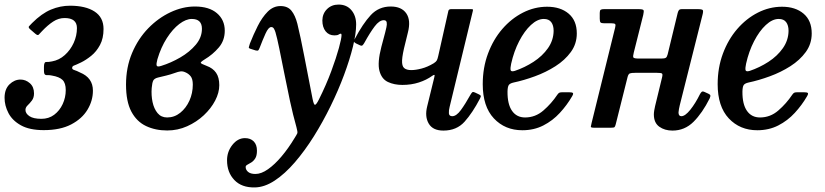

<svg xmlns="http://www.w3.org/2000/svg" viewBox="-43 -560 3614 841"><path d="M-23 -131.5Q-23 -169.5 -1.5 -190.5Q20 -211.5 47 -211.5Q69.5 -211.5 87.8 -195.5Q106 -179.5 106 -151Q106 -132 96.8 -119.8Q87.5 -107.5 78 -98.5Q68.5 -89.5 68.5 -78.5Q68.5 -63 85.8 -51.2Q103 -39.5 138.5 -39.5Q170.5 -39.5 194.2 -57.2Q218 -75 231.5 -104Q245 -133 245 -165.5Q245 -196 231 -209.8Q217 -223.5 184.5 -229Q174 -231.5 166 -230.8Q158 -230 153.8 -233.5Q149.5 -237 149.5 -252V-267Q149.5 -289 159.8 -288.5Q170 -288 184.5 -291Q216 -296.5 240.8 -318.8Q265.5 -341 279.8 -372.2Q294 -403.5 294 -437Q294 -481 240 -481Q213.5 -481 189.8 -465.5Q166 -450 141 -423.5Q132 -414.5 127.2 -408.8Q122.5 -403 112 -412L90.5 -430.5Q79.5 -439.5 84 -444.8Q88.5 -450 97.5 -459Q139.5 -501 180.2 -518Q221 -535 263.5 -535Q332 -535 371.2 -509.5Q410.5 -484 410.5 -433Q410.5 -392 395 -363Q379.5 -334 356.5 -315.5Q333.5 -297 312 -286.5Q289 -275.5 281 -272.8Q273 -270 273 -262Q273 -256 283 -253Q293 -250 307.5 -242.5Q364 -219.5 364 -163Q364 -119 340.2 -79.5Q316.5 -40 268.8 -15Q221 10 148.5 10Q86.5 10 48.8 -11Q11 -32 -6 -64.8Q-23 -97.5 -23 -131.5Z M509 -189.5Q509 -265 535.5 -327.8Q562 -390.5 606.2 -436Q650.5 -481.5 704 -506.5Q757.5 -531.5 810.5 -531.5Q873 -531.5 907.2 -502.2Q941.5 -473 941.5 -425.5Q941.5 -382.5 915.2 -351.8Q889 -321 853 -299.5Q834.5 -288 836.5 -284.2Q838.5 -280.5 862 -271.5Q889.5 -261.5 903.5 -241.2Q917.5 -221 917.5 -187Q917.5 -154 899.5 -119.5Q881.5 -85 849.8 -55.2Q818 -25.5 776.8 -7Q735.5 11.5 689.5 11.5Q637.5 11.5 596.5 -8Q555.5 -27.5 532.2 -71.5Q509 -115.5 509 -189.5ZM663.5 -271.5Q705.5 -284.5 746.5 -308.2Q787.5 -332 814.5 -364Q841.5 -396 841.5 -434Q841.5 -477 797 -477Q771.5 -477 742.5 -455Q713.5 -433 687.8 -393Q662 -353 646.5 -300.5Q641 -280.5 643.2 -273Q645.5 -265.5 663.5 -271.5ZM723 -240.5Q703.5 -233.5 684.8 -229Q666 -224.5 649.5 -220.5Q633 -216.5 628.2 -207Q623.5 -197.5 621.5 -174.5Q619 -142.5 625.2 -113Q631.5 -83.5 647.2 -64.5Q663 -45.5 689 -45.5Q721 -45.5 746.5 -66Q772 -86.5 786.8 -119.2Q801.5 -152 801.5 -189.5Q801.5 -214 792.2 -225.8Q783 -237.5 768.5 -243.5Q757.5 -248.5 747.5 -247.2Q737.5 -246 723 -240.5Z M1422 -405Q1397.5 -405 1383.2 -423Q1369 -441 1369 -470.5Q1369.5 -500.5 1389.5 -520.2Q1409.5 -540 1440 -540Q1475.5 -540 1496.2 -515.5Q1517 -491 1517 -453Q1517 -413.5 1503 -356.2Q1489 -299 1464 -231.8Q1439 -164.5 1405.2 -95.5Q1371.5 -26.5 1331.8 37Q1292 100.5 1248.5 151Q1205 201.5 1160.2 231Q1115.5 260.5 1072.5 261Q1015.5 262 983.5 228.5Q951.5 195 951.5 142Q951.5 104 975 74.5Q998.5 45 1030 45Q1054 45 1068.2 59.2Q1082.5 73.5 1082.5 100Q1082.5 122 1075 133.8Q1067.5 145.5 1057.8 151.5Q1048 157.5 1040.5 161.5Q1033 165.5 1033 171.5Q1033 184 1043.8 193Q1054.5 202 1076 202Q1101.5 202 1131 181.2Q1160.5 160.5 1190.2 125.2Q1220 90 1246.5 46Q1257 29.5 1259.2 24Q1261.5 18.5 1255.5 -3Q1240.5 -56 1227 -118.5Q1213.5 -181 1201.8 -241Q1190 -301 1180.2 -348.2Q1170.5 -395.5 1163.5 -419Q1161 -427 1157 -434.2Q1153 -441.5 1145 -441.5Q1133 -441.5 1120 -412.8Q1107 -384 1094.5 -351Q1091 -342 1088.2 -339.5Q1085.5 -337 1077 -339L1058 -345Q1046 -348 1046.8 -352.8Q1047.5 -357.5 1051.5 -369Q1067 -408.5 1086 -446.2Q1105 -484 1129.5 -508.8Q1154 -533.5 1185.5 -533.5Q1217 -533.5 1233.5 -513.2Q1250 -493 1259.5 -456Q1273 -401 1289.8 -313.8Q1306.5 -226.5 1326 -127.5Q1331.5 -99.5 1337.2 -101Q1343 -102.5 1353.5 -123.5Q1386 -188.5 1408 -248Q1430 -307.5 1441.5 -349.8Q1453 -392 1453 -406.5Q1453 -412.5 1449.5 -412.5Q1446 -412.5 1440.5 -408.8Q1435 -405 1422 -405Z M1510.5 -388.5Q1546 -456 1581 -493.8Q1616 -531.5 1668.5 -531.5Q1716 -531.5 1736.8 -501.2Q1757.5 -471 1743.5 -417L1732 -370Q1719.5 -321.5 1718.2 -296.2Q1717 -271 1727.2 -262Q1737.5 -253 1758.5 -253Q1778 -253 1803.8 -259.8Q1829.5 -266.5 1857 -283Q1867 -289.5 1870.2 -295.2Q1873.5 -301 1876.5 -314.5L1921 -512.5Q1923 -520 1933 -520H2019.5Q2027 -520 2028.2 -518.8Q2029.5 -517.5 2028 -511.5L1926.5 -92Q1922.5 -77 1923.2 -64Q1924 -51 1938 -51Q1956 -51 1975.8 -78Q1995.5 -105 2018 -145.5Q2023 -154 2026.2 -156.2Q2029.5 -158.5 2037 -155L2054 -147Q2061.5 -143.5 2062.8 -140.5Q2064 -137.5 2059.5 -128.5Q2027 -66 1992 -27Q1957 12 1899 12Q1853 12 1835 -18.5Q1817 -49 1828 -93.5L1859 -220Q1862 -231.5 1859.5 -232Q1857 -232.5 1850.5 -228Q1825 -209.5 1791.8 -198.8Q1758.5 -188 1719.5 -188Q1683.5 -188 1656 -201Q1628.5 -214 1619 -249.8Q1609.5 -285.5 1627.5 -355L1644 -417Q1646.5 -427.5 1649.5 -440.2Q1652.5 -453 1650.8 -462.2Q1649 -471.5 1638 -471.5Q1618.5 -471.5 1598 -444.2Q1577.5 -417 1553 -372.5Q1549 -365.5 1545.2 -361.8Q1541.5 -358 1534 -361.5L1516 -370Q1508.5 -374.5 1507.5 -377.5Q1506.5 -380.5 1510.5 -388.5Z M2071.5 -191.5Q2071.5 -263.5 2094.5 -325.2Q2117.5 -387 2157.2 -433Q2197 -479 2247.8 -504.8Q2298.5 -530.5 2353.5 -530.5Q2412 -530.5 2447.8 -500.2Q2483.5 -470 2483.5 -413.5Q2483.5 -368 2457.5 -332.2Q2431.5 -296.5 2390 -270Q2348.5 -243.5 2300 -225.8Q2251.5 -208 2206.5 -198.5Q2191 -195 2185.8 -187.8Q2180.5 -180.5 2180 -159Q2179.5 -103.5 2199.8 -74.5Q2220 -45.5 2257 -45.5Q2302 -45.5 2337.2 -76Q2372.5 -106.5 2398.5 -145.5Q2403 -152 2407.2 -154Q2411.5 -156 2423 -156H2448Q2463.5 -156 2466.5 -152.5Q2469.5 -149 2462.5 -137.5Q2440.5 -99.5 2409.2 -65.5Q2378 -31.5 2337 -10.5Q2296 10.5 2245 10.5Q2169 10.5 2120.2 -41.5Q2071.5 -93.5 2071.5 -191.5ZM2212 -249.5Q2255 -264 2294 -289.2Q2333 -314.5 2357.2 -349Q2381.5 -383.5 2382 -425Q2382 -449 2371.5 -463Q2361 -477 2339 -477Q2311 -477 2282.5 -450.5Q2254 -424 2231 -379.5Q2208 -335 2196 -281Q2192 -262.5 2193.5 -253.5Q2195 -244.5 2212 -249.5Z M3034 -494.5 2934.5 -99Q2933 -93.5 2931 -82.5Q2929 -71.5 2929 -67.5Q2929 -51 2941.5 -51Q2958 -51 2980.5 -79Q3003 -107 3023 -147.5Q3027 -155 3031 -158Q3035 -161 3043.5 -157L3060 -149.5Q3067.5 -146 3068.5 -142Q3069.5 -138 3065.5 -129Q3033.5 -65 2994.8 -26.5Q2956 12 2902.5 12Q2868.5 12 2844.8 -5Q2821 -22 2821 -59Q2821 -66 2822.8 -77Q2824.5 -88 2826.5 -95.5L2857 -221Q2860.5 -235 2856.5 -238Q2852.5 -241 2834.5 -241H2739.5Q2722.5 -241 2716 -238.5Q2709.5 -236 2706 -223L2654 -15.5Q2651.5 -5.5 2648.5 -3Q2645.5 -0.5 2632 -0.5H2560Q2544 -0.5 2545 -5.5Q2546 -10.5 2548.5 -22L2651.5 -439.5Q2654.5 -451 2651.5 -454.5Q2648.5 -458 2635 -458H2604.5Q2591.5 -458 2587.8 -461.5Q2584 -465 2584 -478V-503.5Q2584 -514.5 2588.2 -517.2Q2592.5 -520 2603 -520H2752.5Q2772.5 -520 2775.5 -515.8Q2778.5 -511.5 2774.5 -494.5L2733 -329.5Q2728.5 -312.5 2731.5 -308Q2734.5 -303.5 2757 -303.5H2853Q2868 -303.5 2873.2 -306.8Q2878.5 -310 2881.5 -322L2925.5 -503.5Q2927.5 -511 2930.8 -515.5Q2934 -520 2944.5 -520H3012Q3032 -520 3035.2 -515.8Q3038.5 -511.5 3034 -494.5Z M3100.5 -191.5Q3100.5 -263.5 3123.5 -325.2Q3146.5 -387 3186.2 -433Q3226 -479 3276.8 -504.8Q3327.5 -530.5 3382.5 -530.5Q3441 -530.5 3476.8 -500.2Q3512.5 -470 3512.5 -413.5Q3512.5 -368 3486.5 -332.2Q3460.5 -296.5 3419 -270Q3377.5 -243.5 3329 -225.8Q3280.5 -208 3235.5 -198.5Q3220 -195 3214.8 -187.8Q3209.5 -180.5 3209 -159Q3208.5 -103.5 3228.8 -74.5Q3249 -45.5 3286 -45.5Q3331 -45.5 3366.2 -76Q3401.5 -106.5 3427.5 -145.5Q3432 -152 3436.2 -154Q3440.5 -156 3452 -156H3477Q3492.5 -156 3495.5 -152.5Q3498.5 -149 3491.5 -137.5Q3469.5 -99.5 3438.2 -65.5Q3407 -31.5 3366 -10.5Q3325 10.5 3274 10.5Q3198 10.5 3149.2 -41.5Q3100.5 -93.5 3100.5 -191.5ZM3241 -249.5Q3284 -264 3323 -289.2Q3362 -314.5 3386.2 -349Q3410.5 -383.5 3411 -425Q3411 -449 3400.5 -463Q3390 -477 3368 -477Q3340 -477 3311.5 -450.5Q3283 -424 3260 -379.5Q3237 -335 3225 -281Q3221 -262.5 3222.5 -253.5Q3224 -244.5 3241 -249.5Z"/></svg>

Font: Besley* Narrow Medium
Style: Italic
Weight: 500
Width: 4
Italic angle: -13°
Designer: Owen Earl
Foundry: indestructible type*
Version: Version 3.000; ttfautohint (v1.8.3)